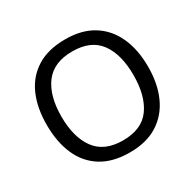

<svg xmlns="http://www.w3.org/2000/svg" viewBox="-159 -898 1099 1082"><g transform="rotate(-30 390.5 -357.5)"><path d="M720 -358Q720 -247 682.5 -164.5Q645 -82 572 -36Q499 10 391 10Q280 10 206.5 -36Q133 -82 97 -165Q61 -248 61 -359Q61 -469 97 -551Q133 -633 206.5 -679Q280 -725 392 -725Q499 -725 572 -679.5Q645 -634 682.5 -551.5Q720 -469 720 -358ZM156 -358Q156 -223 213 -145.5Q270 -68 391 -68Q513 -68 569 -145.5Q625 -223 625 -358Q625 -493 569 -569.5Q513 -646 392 -646Q271 -646 213.5 -569.5Q156 -493 156 -358Z"/></g></svg>

Font: Noto Sans Tai Viet
Style: Regular
Weight: 400
Designer: Monotype Design Team
Foundry: Monotype Imaging Inc.
Version: Version 2.003; ttfautohint (v1.8.4.7-5d5b)